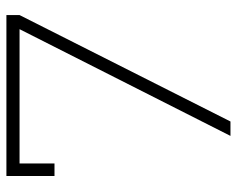

<svg xmlns="http://www.w3.org/2000/svg" viewBox="-90 -649 739 599"><g transform="rotate(-90 279.5 -349.5)"><path d="M30 -699V-549H69V-658H488L155 0H200L532 -658V-699Z"/></g></svg>

Font: Montserrat arm ExtraLight
Style: Regular
Weight: 275
Designer: Julieta Ulanovsky
Foundry: Julieta Ulanovsky
Version: Version 6.000;PS 006.000;hotconv 1.0.88;makeotf.lib2.5.64775